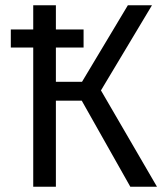

<svg xmlns="http://www.w3.org/2000/svg" viewBox="-20 -708 626 728"><path d="M362.8 -365.2 575.2 0H474.1L290 -326.2H191.9V0H106V-527.8H21V-596.2H106V-688H191.9V-596.2H296.9V-527.8H191.9V-397.9H291L464.8 -688H556.2Z"/></svg>

Font: Fira Sans Book
Style: Regular
Weight: 350
Designer: Carrois Corporate & Edenspiekermann AG
Foundry: Carrois Corporate GbR & Edenspiekermann AG
Version: Version 4.203;PS 004.203;hotconv 1.0.88;makeotf.lib2.5.64775